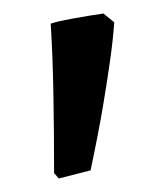

<svg xmlns="http://www.w3.org/2000/svg" viewBox="-20 -678 212 284"><path d="M67 -414 60 -422Q60 -482 59 -539Q58 -596 55 -643Q63 -646 87.5 -650.5Q112 -655 133 -658L149 -645Q147 -618 143 -589.5Q139 -561 132.5 -522Q126 -483 114 -426Z"/></svg>

Font: Labrada SemiBold
Style: Regular
Weight: 600
Designer: Mercedes Jáuregui
Foundry: Omnibus-Type Team
Version: Version 1.000; ttfautohint (v1.8.4.7-5d5b)